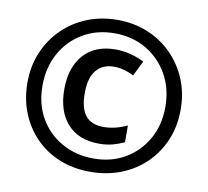

<svg xmlns="http://www.w3.org/2000/svg" viewBox="-81 -813 989 913"><g transform="rotate(10 414.0 -357.0)"><path d="M411 10Q329 10 261.5 -17.5Q194 -45 145.5 -95Q97 -145 70.5 -211.5Q44 -278 44 -356Q44 -437 72.5 -504Q101 -571 151.5 -620.5Q202 -670 269 -697Q336 -724 415 -724Q494 -724 561 -696.5Q628 -669 678 -619Q728 -569 756 -502Q784 -435 784 -356Q784 -275 756 -208.5Q728 -142 678 -93Q628 -44 560 -17Q492 10 411 10ZM416 -55Q501 -55 567 -93.5Q633 -132 671.5 -199.5Q710 -267 710 -356Q710 -444 671 -512.5Q632 -581 565 -620Q498 -659 413 -659Q326 -659 259 -619Q192 -579 154.5 -510.5Q117 -442 117 -355Q117 -265 156 -198Q195 -131 263 -93Q331 -55 416 -55ZM430 -129Q330 -129 276 -189.5Q222 -250 222 -356Q222 -461 276.5 -522.5Q331 -584 430 -584Q501 -584 569 -550L533 -477Q483 -502 437 -502Q382 -502 351.5 -465Q321 -428 321 -354Q321 -282 349 -246.5Q377 -211 437 -211Q492 -211 550 -238V-157Q522 -144 493 -136.5Q464 -129 430 -129Z"/></g></svg>

Font: Noto Sans Arabic Cond
Style: Bold
Weight: 700
Width: 3
Designer: Monotype Design Team, Nadine Chahine, Nizar Qandah and Khaled Hosny
Foundry: Monotype Imaging Inc.
Version: Version 2.012; ttfautohint (v1.8.4.7-5d5b)